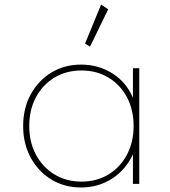

<svg xmlns="http://www.w3.org/2000/svg" viewBox="-20 -814 754 850"><path d="M338.5 16Q415 16 476 -23.2Q537 -62.5 568.5 -131V0H596.5V-512H568.5V-381Q540 -449.5 478 -488.8Q416 -528 338.5 -528Q265.5 -528 207.5 -492.8Q149.5 -457.5 116 -396.2Q82.5 -335 82.5 -256Q82.5 -177.5 116 -116Q149.5 -54.5 207.5 -19.2Q265.5 16 338.5 16ZM340.5 -10Q273.5 -10 221.2 -41.8Q169 -73.5 139.2 -129Q109.5 -184.5 109.5 -256Q109.5 -328 139.2 -383.5Q169 -439 221.2 -470.5Q273.5 -502 340.5 -502Q408 -502 460.2 -470.5Q512.5 -439 542 -383.5Q571.5 -328 571.5 -256Q571.5 -184.5 541.8 -128.8Q512 -73 460 -41.5Q408 -10 340.5 -10ZM378.5 -607.5 459 -773 427.5 -793.5 356.5 -621Z"/></svg>

Font: Spartan Thin
Style: Regular
Weight: 100
Designer: Matt Bailey, Mirko Velimirovic
Foundry: Matt Bailey
Version: Version 1.003; ttfautohint (v1.8.3)